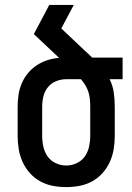

<svg xmlns="http://www.w3.org/2000/svg" viewBox="-20 -755 540 783"><path d="M250 8Q223 8 196 3Q169 -2 145 -15Q121 -28 102.5 -48.5Q84 -69 72.5 -94Q61 -119 56.5 -146Q52 -173 52 -200V-320Q52 -344 55.5 -368Q59 -392 68.5 -414.5Q78 -437 93.5 -456Q109 -475 129.5 -488.5Q150 -502 173 -509.5Q196 -517 221 -519L118 -616L181 -735H281L230 -639L322 -552Q331 -544 339.5 -536Q348 -528 356 -520H480V-432H427Q440 -406 444 -377.5Q448 -349 448 -320V-200Q448 -173 443.5 -146Q439 -119 427.5 -94Q416 -69 397.5 -48.5Q379 -28 355 -15Q331 -2 304 3Q277 8 250 8ZM250 -80Q272 -80 292.5 -89.5Q313 -99 325.5 -116.5Q338 -134 343 -156Q348 -178 348 -200V-320Q348 -335 346.5 -350.5Q345 -366 340.5 -380Q336 -394 328 -407.5Q320 -421 310 -432H250Q229 -432 209 -424Q189 -416 175.5 -399.5Q162 -383 157 -362Q152 -341 152 -320V-200Q152 -178 157 -156Q162 -134 174.5 -116.5Q187 -99 207.5 -89.5Q228 -80 250 -80Z"/></svg>

Font: Iosevka Semibold
Style: Regular
Weight: 600
Monospace: yes
Designer: Belleve Invis
Foundry: Belleve Invis
Version: Version 33.2.3; ttfautohint (v1.8.4)